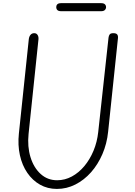

<svg xmlns="http://www.w3.org/2000/svg" viewBox="-20 -1220 878 1250"><path d="M350.5 10Q289.5 10 240.5 -17.8Q191.5 -45.5 157.8 -94.8Q124 -144 109.5 -209.8Q95 -275.5 103 -351.5L167.5 -965Q169.5 -982 178.5 -993Q187.5 -1004 203 -1004Q217.5 -1004 224.8 -992.2Q232 -980.5 230.5 -964.5L166 -348Q157.5 -265.5 178.5 -197Q199.5 -128.5 244.5 -87.5Q289.5 -46.5 352 -46.5Q402.5 -46.5 447.8 -71Q493 -95.5 529 -138.5Q565 -181.5 588.8 -238.5Q612.5 -295.5 619.5 -360.5L686.5 -974.5Q688 -987.5 694 -995.8Q700 -1004 718 -1004Q736 -1004 742.8 -995.8Q749.5 -987.5 748 -972L684 -362.5Q676 -284.5 646.8 -216.8Q617.5 -149 572.5 -98.2Q527.5 -47.5 470.8 -18.8Q414 10 350.5 10ZM379 -1147Q360.5 -1147 353.2 -1154.8Q346 -1162.5 346 -1173.5Q346 -1184.5 353.2 -1192Q360.5 -1199.5 379 -1199.5H637.5Q655.5 -1199.5 663 -1192Q670.5 -1184.5 670.5 -1173.5Q670.5 -1163 662.8 -1155Q655 -1147 637.5 -1147Z"/></svg>

Font: Edu SA Hand Cursive
Style: Regular
Weight: 400
Designer: Tina and Corey Anderson, Eben Sorkin, Mirko Velimirovic
Foundry: Google for Education
Version: Version 2.000